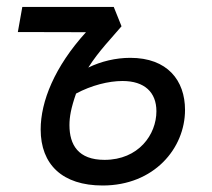

<svg xmlns="http://www.w3.org/2000/svg" viewBox="-20 -538 626 567"><path d="M283.2 9.8C434.6 9.8 526.4 -99.6 526.4 -213.4C526.4 -300.3 474.6 -367.2 364.7 -367.2C322.3 -367.2 278.3 -356.9 240.7 -338.4C271.5 -387.2 311 -427.2 338.9 -460.4L315.9 -517.6H45.9L32.7 -443.4L233.9 -442.9C141.1 -340.8 100.1 -238.3 100.1 -155.8C100.1 -51.8 164.6 9.8 283.2 9.8ZM204.6 -261.7C250 -286.1 300.8 -298.8 341.8 -298.8C406.7 -298.8 441.9 -265.6 441.9 -209.5C441.9 -140.6 389.2 -65.9 288.6 -65.9C210.9 -65.9 185.1 -110.4 185.1 -168.5C185.1 -192.4 189.5 -218.3 204.6 -261.7Z"/></svg>

Font: Cascadia Code SemiLight
Style: Italic
Weight: 350
Italic angle: -10°
Monospace: yes
Designer: Aaron Bell
Foundry: Saja Typeworks
Version: Version 2404.023